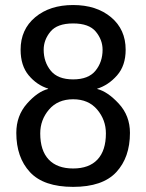

<svg xmlns="http://www.w3.org/2000/svg" viewBox="-20 -729 582 764"><path d="M44.9 -200.2Q44.9 -268.6 87.4 -316.7Q129.9 -364.7 171.4 -375V-376.5Q126.5 -390.6 94.2 -429.2Q62 -467.8 62 -531.2Q62 -611.8 120.1 -660.4Q178.2 -709 271 -709Q363.8 -709 421.9 -660.4Q480 -611.8 480 -531.2Q480 -467.8 445.8 -429Q411.6 -390.1 366.7 -376V-375Q408.2 -364.7 452.6 -316.7Q497.1 -268.6 497.1 -200.2Q497.1 -102.5 442.6 -43.9Q388.2 14.6 271 14.6Q153.8 14.6 99.4 -43.9Q44.9 -102.5 44.9 -200.2ZM140.1 -198.2Q140.1 -129.9 173.8 -94.2Q207.5 -58.6 271 -58.6Q334.5 -58.6 367.9 -94.2Q401.4 -129.9 401.4 -198.2Q401.4 -252 366.7 -293Q332 -334 271 -334Q210 -334 175 -293Q140.1 -252 140.1 -198.2ZM153.8 -531.2Q153.8 -482.4 181.9 -447.8Q210 -413.1 271 -413.1Q332 -413.1 360.1 -447.8Q388.2 -482.4 388.2 -531.2Q388.2 -570.3 361.3 -603Q334.5 -635.7 271 -635.7Q207.5 -635.7 180.7 -603Q153.8 -570.3 153.8 -531.2Z"/></svg>

Font: Istok Web
Style: Regular
Weight: 400
Designer: Andrey V. Panov
Foundry: Andrey V. Panov
Version: Version 1.0.2g